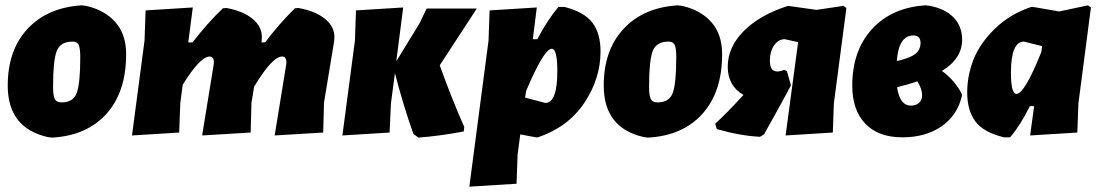

<svg xmlns="http://www.w3.org/2000/svg" viewBox="-20 -504 4125 720"><path d="M287 -484 303 -482Q373 -466 413 -420.5Q453 -375 453 -301Q453 -159 379 -77Q305 5 175 12L159 10Q9 -24 9 -183Q9 -316 83.5 -396Q158 -476 287 -484ZM252 -348Q206 -348 192.5 -312Q179 -276 179 -179Q179 -145 185.5 -132.5Q192 -120 211 -120Q255 -120 268 -156Q281 -192 281 -290Q281 -323 275 -335.5Q269 -348 252 -348Z M703 -476 686 -345H702Q759 -419 816 -473L829 -474Q891 -463 927 -433.5Q963 -404 962 -363L961 -349L960 -345H974Q1027 -415 1086 -473L1099 -474Q1162 -463 1198.5 -433.5Q1235 -404 1234 -363L1233 -349L1195 -119L1192 -7L1010 4L1053 -260L1054 -270Q1054 -292 1038 -292Q1001 -292 933 -179L923 -119L920 -7L738 4L781 -260L782 -270Q782 -292 766 -292Q731 -292 665 -186L656 -116L652 -7L475 4L522 -352L526 -465Z M1264 4 1311 -352 1315 -465 1492 -476 1466 -274 1553 -416 1580 -472H1768L1629 -259Q1675 -131 1721 -28L1719 -11Q1629 6 1549 12L1530 -2Q1490 -116 1461 -230L1446 -116L1441 -7Z M1993 -476 1978 -357H1995Q2032 -428 2074 -478H2097Q2171 -459 2201.5 -419Q2232 -379 2232 -311Q2232 -209 2171 -118Q2110 -27 1997 11H1990L1931 0L1921 76L1917 185L1740 196L1812 -352L1816 -465ZM2049 -321Q2020 -321 1953 -163L1949 -138L2025 -118Q2070 -118 2070 -238Q2070 -321 2049 -321Z M2522 -484 2538 -482Q2608 -466 2648 -420.5Q2688 -375 2688 -301Q2688 -159 2614 -77Q2540 5 2410 12L2394 10Q2244 -24 2244 -183Q2244 -316 2318.5 -396Q2393 -476 2522 -484ZM2487 -348Q2441 -348 2427.5 -312Q2414 -276 2414 -179Q2414 -145 2420.5 -132.5Q2427 -120 2446 -120Q2490 -120 2503 -156Q2516 -192 2516 -290Q2516 -323 2510 -335.5Q2504 -348 2487 -348Z M2830 9Q2754 5 2668 -20L2662 -40Q2708 -82 2768 -148Q2709 -182 2709 -254Q2709 -327 2769 -387.5Q2829 -448 2935 -482L3042 -467L3143 -482L3154 -474L3107 -116L3103 -7L2926 4L2973 -346L2923 -357Q2899 -357 2883 -334Q2867 -311 2867 -277Q2867 -220 2921 -242L2931 -237L2946 -184Q2930 -153 2896 -91.5Q2862 -30 2845 0Z M3364 11Q3274 11 3225 -40Q3176 -91 3176 -183Q3176 -314 3250 -395Q3324 -476 3451 -484L3467 -482Q3525 -471 3556.5 -438Q3588 -405 3588 -355Q3588 -284 3512 -238Q3560 -204 3587 -151V-144Q3570 -71 3510.5 -30Q3451 11 3364 11ZM3405 -371Q3350 -371 3343 -275Q3392 -286 3412 -301.5Q3432 -317 3432 -343Q3432 -371 3405 -371ZM3438 -146Q3438 -171 3420 -199Q3389 -188 3344 -177Q3354 -108 3396 -108Q3415 -108 3426.5 -118.5Q3438 -129 3438 -146Z M3847 -478H3854L3952 -461L4060 -484L4071 -476L4024 -116L4020 -7L3843 4L3858 -106H3842Q3807 -35 3768 11H3745Q3667 -8 3637 -49.5Q3607 -91 3607 -157Q3607 -221 3631 -281.5Q3655 -342 3711 -396.5Q3767 -451 3847 -478ZM3771 -231Q3771 -152 3792 -152Q3822 -152 3885 -309L3888 -331L3820 -348Q3771 -348 3771 -231Z"/></svg>

Font: Alegreya Sans Black
Style: Italic
Weight: 900
Italic angle: -7°
Designer: Juan Pablo del Peral
Foundry: Huerta Tipografica
Version: Version 2.007